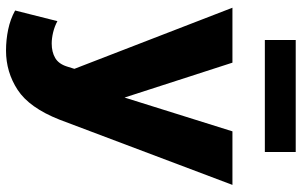

<svg xmlns="http://www.w3.org/2000/svg" viewBox="-198 -557 978 622"><g transform="rotate(90 291.0 -246.0)"><path d="M144 223.5Q109 223.5 75.5 216.5Q42 209.5 14 194L48.5 57Q65 66 84.5 70.8Q104 75.5 121 75.5Q148.5 75.5 167.8 64.2Q187 53 195.5 26L203 2L5 -510H183L296 -160.5L405.5 -510H579L367.5 50.5Q329 148 271.2 185.8Q213.5 223.5 144 223.5ZM109.5 -615V-715H472.5V-615Z"/></g></svg>

Font: Geologica
Style: Bold
Weight: 700
Designer: Sindre Bremnes, Frode Helland
Foundry: Monokrom Skriftforlag AS
Version: Version 1.010; ttfautohint (v1.8.4.7-5d5b);gftools[0.9.28]